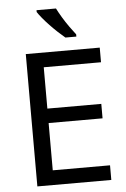

<svg xmlns="http://www.w3.org/2000/svg" viewBox="-62 -988 679 1032"><g transform="rotate(-5 278.0 -472.0)"><path d="M496 0H97V-714H496V-635H187V-412H478V-334H187V-79H496ZM280 -944Q291 -922 307.5 -894.5Q324 -867 342.5 -841Q361 -815 376 -796V-784H317Q300 -798 279 -817.5Q258 -837 237.5 -858.5Q217 -880 200.5 -900Q184 -920 175 -934V-944Z"/></g></svg>

Font: Noto Sans Hanifi Rohingya
Style: Regular
Weight: 400
Designer: Monotype Design Team and DaltonMaag
Foundry: Google LLC
Version: Version 2.101